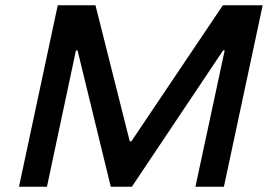

<svg xmlns="http://www.w3.org/2000/svg" viewBox="-20 -708 1023 728"><path d="M52 0 199 -688H342L472 -172H478L825 -688H976L829 0H721L832 -517H826L480 0H400L274 -517H268L158 0Z"/></svg>

Font: Saira SemiExpanded Medium
Style: Italic
Weight: 500
Width: 6
Italic angle: -12°
Designer: Hector Gatti with collaboration of the Omnibus-Type team
Foundry: Omnibus-Type
Version: Version 1.101